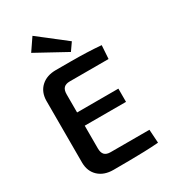

<svg xmlns="http://www.w3.org/2000/svg" viewBox="-225 -1048 1020 1156"><g transform="rotate(-30 285.0 -469.5)"><path d="M213 -692Q265 -692 319.5 -692Q374 -692 427 -690Q480 -688 527 -684L521 -591H251Q223 -591 209.5 -577Q196 -563 196 -533V-157Q196 -127 209.5 -113Q223 -99 251 -99H521L527 -6Q480 -2 427 -0.5Q374 1 319.5 1.5Q265 2 213 2Q149 2 110.5 -33.5Q72 -69 71 -129V-561Q72 -621 110.5 -656.5Q149 -692 213 -692ZM89 -407H483V-315H89ZM194 -941 383 -794 346 -741 136 -856Z"/></g></svg>

Font: Exo 2 SemiBold
Style: Regular
Weight: 600
Designer: Natanael Gama
Foundry: Natanael Gama
Version: Version 2.010